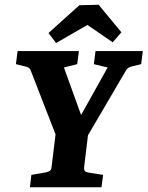

<svg xmlns="http://www.w3.org/2000/svg" viewBox="-20 -788 621 808"><path d="M226 -191 109 -492Q107 -498 102 -502Q97 -506 91 -507L47 -518L54 -573H312L305 -518L249 -504L335 -266H300L433 -504L375 -518L382 -573H581L574 -518L533 -508Q518 -504 511 -493L334 -191ZM106 0 112 -52 175 -63Q183 -65 189.5 -69Q196 -73 197 -85L216 -241H353L334 -85Q333 -73 337.5 -68Q342 -63 357 -61L414 -52L407 0ZM184 -649 314 -766 395 -768 491 -652 454 -610 348 -683 216 -607Z"/></svg>

Font: Rasa
Style: Italic
Weight: 400
Italic angle: -7.10001°
Designer: Anna Giedrys (Yrsa+Rasa design), David Brezina (Yrsa art-direction, Rasa art-direction, design)
Foundry: Rosetta Type Foundry
Version: Version 2.004